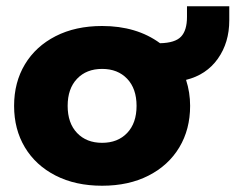

<svg xmlns="http://www.w3.org/2000/svg" viewBox="-20 -578 757 613"><path d="M25 -240Q25 -315 59.5 -372.5Q94 -430 157.5 -462.5Q221 -495 306 -495Q416 -495 491 -440Q539 -441 558 -461Q577 -481 577 -524V-558H712V-513Q712 -442 675.5 -390.5Q639 -339 574 -323Q587 -283 587 -240Q587 -165 552.5 -107.5Q518 -50 454.5 -17.5Q391 15 306 15Q221 15 157.5 -17.5Q94 -50 59.5 -107.5Q25 -165 25 -240ZM416 -240Q416 -295 386 -326.5Q356 -358 306 -358Q256 -358 226 -326.5Q196 -295 196 -240Q196 -185 226 -153.5Q256 -122 306 -122Q356 -122 386 -153.5Q416 -185 416 -240Z"/></svg>

Font: Readiness
Style: Bold
Weight: 700
Designer: Katatrad Team
Foundry: CadsonDemak
Version: Version 1.00;January 16, 2020;FontCreator 12.0.0.2550 64-bit